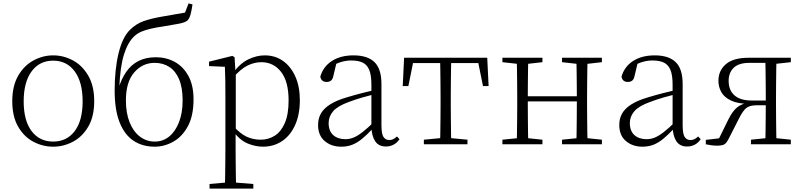

<svg xmlns="http://www.w3.org/2000/svg" viewBox="-20 -847 4708 1127"><path d="M292 14Q231 14 176 -15Q121 -44 86.5 -103.5Q52 -163 52 -253Q52 -343 87 -403Q122 -463 177 -492.5Q232 -522 292 -522Q353 -522 408 -492.5Q463 -463 498 -403Q533 -343 533 -253Q533 -163 498 -103.5Q463 -44 408 -15Q353 14 292 14ZM292 -16Q372 -16 418.5 -77.5Q465 -139 465 -252Q465 -365 418.5 -428Q372 -491 292 -491Q212 -491 165.5 -428Q119 -365 119 -252Q119 -139 165.5 -77.5Q212 -16 292 -16Z M888 14Q816 14 763.5 -21Q711 -56 682 -129Q653 -202 653 -316Q653 -440 676 -534.5Q699 -629 743 -672Q780 -708 823 -723Q866 -738 928 -749Q963 -756 999.5 -761.5Q1036 -767 1066 -773L1087 -827L1110 -821Q1105 -787 1099 -764Q1093 -741 1082 -728Q1068 -715 1028.5 -707.5Q989 -700 939 -692Q897 -686 865 -678.5Q833 -671 809.5 -661Q786 -651 768 -634Q731 -600 708 -528Q685 -456 680 -327L676 -329Q693 -385 721.5 -426Q750 -467 793 -489Q836 -511 895 -511Q956 -511 1006 -483.5Q1056 -456 1086 -401Q1116 -346 1116 -264Q1116 -168 1083 -106.5Q1050 -45 997.5 -15.5Q945 14 888 14ZM888 -16Q937 -16 973.5 -46Q1010 -76 1031 -130.5Q1052 -185 1052 -257Q1052 -332 1031.5 -381Q1011 -430 974 -454Q937 -478 888 -478Q816 -478 767.5 -421.5Q719 -365 719 -258Q719 -183 741 -128.5Q763 -74 801.5 -45Q840 -16 888 -16Z M1210 260V233L1322 223H1343L1467 233V260ZM1300 260Q1301 229 1301.5 189.5Q1302 150 1302.5 108.5Q1303 67 1303 32V-278Q1303 -330 1302.5 -374Q1302 -418 1300 -455L1207 -459V-485L1344 -519L1357 -511L1362 -425L1364 -420V-80L1363 -71V32Q1363 66 1363.5 107.5Q1364 149 1364.5 189Q1365 229 1366 260ZM1523 14Q1480 14 1434.5 -4.5Q1389 -23 1350 -75H1337L1349 -108Q1390 -62 1428 -44.5Q1466 -27 1510 -27Q1555 -27 1592 -50Q1629 -73 1651.5 -124Q1674 -175 1674 -257Q1674 -369 1629.5 -425.5Q1585 -482 1514 -482Q1474 -482 1433.5 -462.5Q1393 -443 1346 -389L1337 -420H1349Q1389 -475 1437.5 -498.5Q1486 -522 1534 -522Q1595 -522 1641 -489.5Q1687 -457 1713.5 -398Q1740 -339 1740 -259Q1740 -175 1712.5 -113.5Q1685 -52 1636 -19Q1587 14 1523 14Z M1983 14Q1925 14 1886 -19Q1847 -52 1847 -114Q1847 -151 1863.5 -180.5Q1880 -210 1917.5 -234Q1955 -258 2017 -276Q2060 -289 2104.5 -300.5Q2149 -312 2189 -321V-297Q2149 -287 2107.5 -275Q2066 -263 2029 -249Q1962 -225 1935.5 -194Q1909 -163 1909 -125Q1909 -78 1936 -54Q1963 -30 2007 -30Q2032 -30 2055.5 -39.5Q2079 -49 2108.5 -72Q2138 -95 2178 -134L2184 -89H2165Q2133 -55 2105 -32Q2077 -9 2048 2.5Q2019 14 1983 14ZM2245 13Q2203 13 2182.5 -17.5Q2162 -48 2160 -102V-106V-350Q2160 -407 2147 -437.5Q2134 -468 2108 -480Q2082 -492 2042 -492Q2012 -492 1982 -483Q1952 -474 1920 -454L1956 -482L1937 -402Q1933 -382 1923 -374Q1913 -366 1897 -366Q1866 -366 1860 -397Q1877 -456 1928 -489Q1979 -522 2055 -522Q2137 -522 2178 -482.5Q2219 -443 2219 -354V-113Q2219 -61 2231 -43Q2243 -25 2265 -25Q2278 -25 2288 -30Q2298 -35 2310 -46L2325 -30Q2310 -8 2289.5 2.5Q2269 13 2245 13Z M2344 -342 2352 -508H2840L2848 -342H2815L2782 -505L2815 -477H2377L2410 -505L2377 -342ZM2468 0V-27L2584 -38H2608L2724 -27V0ZM2563 0Q2564 -24 2564.5 -64.5Q2565 -105 2565.5 -148.5Q2566 -192 2566 -226V-283Q2566 -316 2565.5 -359.5Q2565 -403 2564.5 -443.5Q2564 -484 2563 -508H2629Q2628 -484 2627.5 -443.5Q2627 -403 2626.5 -359.5Q2626 -316 2626 -283V-226Q2626 -192 2626.5 -148.5Q2627 -105 2627.5 -64.5Q2628 -24 2629 0Z M3013 0Q3014 -24 3014.5 -64.5Q3015 -105 3015.5 -148.5Q3016 -192 3016 -226V-283Q3016 -316 3015.5 -359.5Q3015 -403 3014.5 -443.5Q3014 -484 3013 -508H3081Q3080 -484 3079.5 -443Q3079 -402 3078.5 -357Q3078 -312 3078 -275V-256Q3078 -207 3078.5 -157Q3079 -107 3079.5 -65.5Q3080 -24 3081 0ZM3362 0Q3364 -24 3364.5 -65.5Q3365 -107 3365.5 -157Q3366 -207 3366 -256V-275Q3366 -312 3365.5 -357Q3365 -402 3364.5 -443Q3364 -484 3362 -508H3429Q3428 -484 3427.5 -443.5Q3427 -403 3426.5 -359.5Q3426 -316 3426 -283V-226Q3426 -192 3426.5 -148.5Q3427 -105 3427.5 -64.5Q3428 -24 3429 0ZM2929 0V-27L3038 -38H3058L3164 -27V0ZM2929 -482V-508H3164V-482L3058 -470H3038ZM3279 0V-27L3387 -38H3408L3513 -27V0ZM3279 -482V-508H3513V-482L3408 -470H3387ZM3046 -252V-282H3396V-252Z M3751 14Q3693 14 3654 -19Q3615 -52 3615 -114Q3615 -151 3631.5 -180.5Q3648 -210 3685.5 -234Q3723 -258 3785 -276Q3828 -289 3872.5 -300.5Q3917 -312 3957 -321V-297Q3917 -287 3875.5 -275Q3834 -263 3797 -249Q3730 -225 3703.5 -194Q3677 -163 3677 -125Q3677 -78 3704 -54Q3731 -30 3775 -30Q3800 -30 3823.5 -39.5Q3847 -49 3876.5 -72Q3906 -95 3946 -134L3952 -89H3933Q3901 -55 3873 -32Q3845 -9 3816 2.5Q3787 14 3751 14ZM4013 13Q3971 13 3950.5 -17.5Q3930 -48 3928 -102V-106V-350Q3928 -407 3915 -437.5Q3902 -468 3876 -480Q3850 -492 3810 -492Q3780 -492 3750 -483Q3720 -474 3688 -454L3724 -482L3705 -402Q3701 -382 3691 -374Q3681 -366 3665 -366Q3634 -366 3628 -397Q3645 -456 3696 -489Q3747 -522 3823 -522Q3905 -522 3946 -482.5Q3987 -443 3987 -354V-113Q3987 -61 3999 -43Q4011 -25 4033 -25Q4046 -25 4056 -30Q4066 -35 4078 -46L4093 -30Q4078 -8 4057.5 2.5Q4037 13 4013 13Z M4374 -508H4622V-482L4513 -470L4505 -478H4379Q4316 -478 4286.5 -449Q4257 -420 4257 -373Q4257 -317 4291.5 -287Q4326 -257 4392 -257H4505V-229H4420Q4380 -229 4360 -212.5Q4340 -196 4318 -152L4260 -38Q4247 -11 4234.5 -1.5Q4222 8 4188 8Q4171 8 4154.5 5.5Q4138 3 4123 0V-26L4226 -38L4192 -17L4255 -145Q4279 -194 4307 -217Q4335 -240 4381 -245L4376 -237Q4311 -238 4271.5 -256.5Q4232 -275 4214.5 -305.5Q4197 -336 4197 -373Q4197 -433 4241 -470.5Q4285 -508 4374 -508ZM4472 0Q4473 -24 4473.5 -65Q4474 -106 4474.5 -152Q4475 -198 4475 -237V-283Q4475 -316 4474.5 -359.5Q4474 -403 4473.5 -443.5Q4473 -484 4472 -508H4538Q4537 -484 4536.5 -443.5Q4536 -403 4535.5 -359.5Q4535 -316 4535 -283V-226Q4535 -192 4535.5 -148.5Q4536 -105 4536.5 -64.5Q4537 -24 4538 0ZM4388 0V-27L4495 -38H4517L4622 -27V0Z"/></svg>

Font: Noto Serif JP
Style: Regular
Weight: 200
Designer: Ryoko NISHIZUKA 西塚涼子 (kana & ideographs); Frank Grießhammer (Latin, Greek & Cyrillic); Wenlong ZHANG 张文龙 (bopomofo); San
Foundry: Adobe
Version: Version 2.001;hotconv 1.1.0;makeotfexe 2.6.0